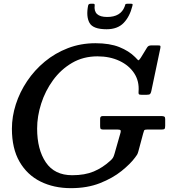

<svg xmlns="http://www.w3.org/2000/svg" viewBox="-20 -992 920 1024"><path d="M527.5 -373H841.5Q851 -373 856 -370.2Q861 -367.5 861 -357.5V-321.5Q861 -307.5 857 -304.2Q853 -301 838.5 -301H764.5Q750.5 -301 748.5 -295.8Q746.5 -290.5 743.5 -280L718 -185Q715 -173.5 711 -166.8Q707 -160 700.5 -152Q675.5 -118 628.2 -80Q581 -42 513.2 -15.2Q445.5 11.5 358 11.5Q267 11.5 196 -23.8Q125 -59 84.2 -129.5Q43.5 -200 43.5 -305.5Q43.5 -370.5 64.5 -435.8Q85.5 -501 124.8 -559.5Q164 -618 219 -663.5Q274 -709 342.2 -735.2Q410.5 -761.5 489 -761.5Q565 -761.5 616.2 -741Q667.5 -720.5 700 -688Q713 -674.5 716.5 -671Q720 -667.5 731.5 -685L764 -738Q768 -744.5 773.2 -747.2Q778.5 -750 789.5 -750H821Q833 -750 835 -747.2Q837 -744.5 835 -734.5L787 -506Q784.5 -495 780.5 -490.8Q776.5 -486.5 762.5 -486.5H734.5Q723 -486.5 720.5 -490Q718 -493.5 719 -503Q723.5 -559 695.8 -601.2Q668 -643.5 616.8 -667.5Q565.5 -691.5 500 -691.5Q424 -691.5 364.2 -656.5Q304.5 -621.5 263 -564.5Q221.5 -507.5 199.8 -439.8Q178 -372 178 -306.5Q178 -194.5 224.5 -126Q271 -57.5 365 -57.5Q432.5 -57.5 480 -77.5Q527.5 -97.5 568.5 -135Q577.5 -143 582 -150Q586.5 -157 590.5 -171L623 -285Q625.5 -295 622.2 -298Q619 -301 608 -301H533Q521.5 -301 517.8 -304Q514 -307 514 -318V-359Q514 -373 527.5 -373ZM548.5 -836Q476 -836 457.2 -870.2Q438.5 -904.5 450 -962.5Q452 -972 463.5 -972H477.5Q486 -972 485 -964Q477 -901.5 551.5 -901.5Q624 -901.5 645 -957.5Q647.5 -964.5 648.5 -968.2Q649.5 -972 658.5 -972H678.5Q686 -972 687 -969.8Q688 -967.5 686 -960Q672 -903.5 639.5 -869.8Q607 -836 548.5 -836Z"/></svg>

Font: Besley* Medium
Style: Italic
Weight: 500
Italic angle: -13°
Designer: Owen Earl
Foundry: indestructible type*
Version: Version 3.000; ttfautohint (v1.8.3)